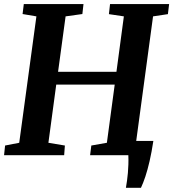

<svg xmlns="http://www.w3.org/2000/svg" viewBox="-22 -763 852 944"><path d="M597 160.5Q600 144 602.5 125.5Q605 107 606.8 87.2Q608.5 67.5 609.2 45.5Q610 23.5 609 0L568 -70H732Q723.5 -14 713.5 29.2Q703.5 72.5 692.8 104.8Q682 137 671 160.5ZM-2 0 3 -47.5 72.5 -61 157 -682.5 89 -694 95 -743H388.5L383 -694L300.5 -682.5L263.5 -410H550.5L587 -682.5L513.5 -693.5L519 -743H809.5L803.5 -693.5L730.5 -682.5L646.5 -61L720 -47.5L715 0H421L427 -47.5L503.5 -61L542 -347H254.5L216 -61L297 -47.5L293.5 0Z"/></svg>

Font: Merriweather 20pt
Style: Bold Italic
Weight: 700
Italic angle: -7.8°
Version: Version 2.101